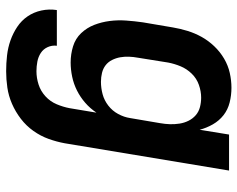

<svg xmlns="http://www.w3.org/2000/svg" viewBox="-96 -472 791 640"><g transform="rotate(90 300.0 -152.5)"><path d="M218 223Q191 223 165 220Q139 217 115 208.5Q91 200 70 186Q49 172 35 151.5Q21 131 15.5 105.5Q10 80 14 54H133Q131 70 137.5 84.5Q144 99 157 107.5Q170 116 186 119Q202 122 218 122Q240 122 262 115Q284 108 301.5 92Q319 76 328 54.5Q337 33 341 12L356 -78Q342 -57 323 -40.5Q304 -24 282 -13Q260 -2 236 3Q212 8 189 8Q161 8 135 0Q109 -8 91 -27Q73 -46 63.5 -70.5Q54 -95 50.5 -122Q47 -149 49 -177Q51 -205 55 -233L72 -333Q76 -357 83.5 -381.5Q91 -406 103.5 -428.5Q116 -451 134.5 -470.5Q153 -490 176 -503.5Q199 -517 224 -522.5Q249 -528 273 -528Q298 -528 322 -522Q346 -516 364.5 -501.5Q383 -487 395 -466Q407 -445 413 -422L429 -520H549L458 28Q453 55 443.5 81.5Q434 108 417 132Q400 156 376.5 174Q353 192 326.5 203.5Q300 215 272.5 219Q245 223 218 223ZM253 -93Q274 -93 294.5 -98.5Q315 -104 332.5 -117.5Q350 -131 360.5 -150.5Q371 -170 374 -190L391 -290Q394 -307 394.5 -323Q395 -339 392.5 -355Q390 -371 383 -385Q376 -399 364.5 -409Q353 -419 337.5 -423Q322 -427 306 -427Q285 -427 263.5 -419.5Q242 -412 226 -395.5Q210 -379 201.5 -358.5Q193 -338 189 -317L173 -217Q170 -201 169.5 -186Q169 -171 171.5 -157Q174 -143 180.5 -130Q187 -117 198 -108.5Q209 -100 223.5 -96.5Q238 -93 253 -93Z"/></g></svg>

Font: Iosevka SS04 Extended Oblique
Style: Bold
Weight: 700
Width: 7
Italic angle: -9°
Monospace: yes
Designer: Belleve Invis
Foundry: Belleve Invis
Version: Version 19.0.0; ttfautohint (v1.8.4)